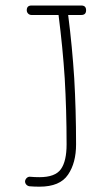

<svg xmlns="http://www.w3.org/2000/svg" viewBox="-20 -681 392 711"><path d="M79.1 -643.1C79.1 -633.3 86.9 -625.5 96.7 -625.5H196.8C207 -545.4 214.8 -467.3 219.7 -390.6C224.1 -314 226.6 -232.9 226.6 -146.5C226.6 -105 219.7 -74.7 205.6 -54.7C191.4 -34.7 165 -24.9 126 -24.9C114.3 -24.9 103 -25.4 92.3 -26.4C82.5 -27.8 74.2 -19.5 72.8 -10.3C72.3 -0.5 79.6 7.3 88.9 8.8C101.1 9.8 113.8 10.3 126 10.3C176.8 10.3 211.9 -4.4 231.9 -34.2C252 -63.5 261.7 -101.1 261.7 -146.5C261.7 -232.9 259.3 -314.5 254.9 -391.1C250 -467.3 242.7 -545.4 232.4 -625.5H280.8C293 -625.5 298.8 -631.3 298.8 -643.1C298.8 -654.8 293 -660.6 280.8 -660.6H96.7C85 -660.6 79.1 -654.8 79.1 -643.1Z"/></svg>

Font: Mikhak ExtraLight
Style: Regular
Weight: 200
Designer: Amin Abedi
Version: Version 3.2